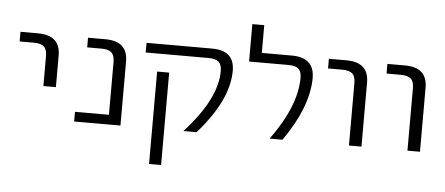

<svg xmlns="http://www.w3.org/2000/svg" viewBox="-56 -824 2728 1178"><g transform="rotate(5 1307.5 -235.0)"><path d="M40 -460V-519.5H148.4Q286.1 -519.5 286.1 -394.5V-200.2H209V-384.8Q209 -425.8 189.9 -442.9Q170.9 -460 127 -460Z M625 -384.8Q625 -425.8 606 -442.9Q586.9 -460 543 -460H456.1V-519.5H563.5Q701.2 -519.5 701.2 -394.5V0H416V-59.6H625Z M896.5 219.7V-349.6H970.7V219.7ZM1220.7 -519.5Q1358.4 -519.5 1358.4 -394.5Q1358.4 -213.9 1169.9 0H1088.9Q1286.1 -215.8 1285.2 -387.7Q1285.2 -425.8 1266.1 -442.9Q1247.1 -460 1203.1 -460H816.4V-519.5Z M1710.9 -519.5Q1849.6 -519.5 1850.6 -394.5Q1850.6 -216.8 1699.2 0H1620.1Q1776.4 -214.8 1776.4 -387.7Q1776.4 -426.8 1757.8 -443.4Q1739.3 -460 1695.3 -460H1453.1V-690.4H1526.4V-519.5Z M1939.5 -460V-519.5H2047.9Q2185.5 -519.5 2185.5 -394.5V0H2108.4V-384.8Q2108.4 -425.8 2089.4 -442.9Q2070.3 -460 2026.4 -460Z M2299.8 -460V-519.5H2408.2Q2545.9 -519.5 2545.9 -394.5V0H2468.8V-384.8Q2468.8 -425.8 2449.7 -442.9Q2430.7 -460 2386.7 -460Z"/></g></svg>

Font: Mgen+ 1c regular
Style: Regular
Weight: 400
Designer: [Source Han Sans]
Ryoko NISHIZUKA  (kana & ideographs); Paul D. Hunt (Latin, Greek & Cyrillic); Wenlong ZHANG  (bopomofo
Version: Version 1.059.20150602